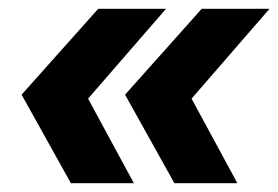

<svg xmlns="http://www.w3.org/2000/svg" viewBox="-20 -535 632 436"><path d="M376 -119 264 -320 438 -515H592L415 -311L519 -119ZM141 -119 29 -320 203 -515H357L180 -311L284 -119Z"/></svg>

Font: MuseoModerno ExtraBold
Style: Italic
Weight: 800
Italic angle: -9°
Designer: Pablo Cosgaya, Héctor Gatti, Marcela Romero, and the Authors of The MuseoModerno Project.
Foundry: Omnibus-Type Team
Version: Version 1.003